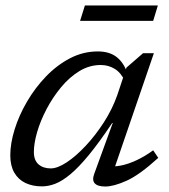

<svg xmlns="http://www.w3.org/2000/svg" viewBox="-20 -670 615 700"><path d="M323.5 -36 391 -221.5H389Q341.5 -150.5 304.2 -105.2Q267 -60 237 -35Q207 -10 181.8 -0.2Q156.5 9.5 133 9.5Q98.5 9.5 72.5 -3Q46.5 -15.5 32 -40.8Q17.5 -66 17.5 -103.5Q17.5 -147.5 33.5 -198.8Q49.5 -250 78.8 -300Q108 -350 148 -391.5Q188 -433 235.8 -457.8Q283.5 -482.5 336.5 -482.5Q379 -482.5 405 -462.2Q431 -442 444 -404L435 -375Q421 -405 398.2 -419Q375.5 -433 347 -433Q306 -433 269.5 -410.8Q233 -388.5 202.8 -352Q172.5 -315.5 150 -272.8Q127.5 -230 115.5 -188.8Q103.5 -147.5 103.5 -116Q103.5 -85.5 120.5 -70.8Q137.5 -56 165 -56Q189.5 -56 223.2 -78.2Q257 -100.5 292.5 -138.5Q328 -176.5 358.8 -224.2Q389.5 -272 407.5 -323L441 -423.5L501.5 -476H541L390.5 -37L374 -64Q395 -61.5 421 -66.5Q447 -71.5 477.2 -85.5Q507.5 -99.5 538.5 -122L557 -94.5Q489 -32.5 441.8 -11.2Q394.5 10 364 10Q336 10 325.5 -1.5Q315 -13 323.5 -36ZM272 -594 289.5 -650H555.5L538.5 -594Z"/></svg>

Font: Newsreader 11pt
Style: Italic
Weight: 400
Italic angle: -17°
Version: Version 1.003